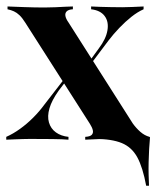

<svg xmlns="http://www.w3.org/2000/svg" viewBox="-22 -438 491 602"><path d="M436.3 144.4Q425.8 87.1 408.5 55.2Q391.1 23.4 359.7 10.5Q328.2 -2.4 275.8 -2.4L352.4 -16.1L448.4 -8.1Q446.8 8.9 445.6 29.4Q444.4 50 444 70.6Q443.5 91.1 444 110.1Q444.4 129 445.2 144.4ZM245.2 0V-8.9Q260.5 -9.7 265.7 -15.3Q271 -21 269 -29.8Q266.9 -38.7 259.7 -50L57.3 -366.9Q47.6 -382.3 39.1 -390.3Q30.6 -398.4 21.8 -402.4Q12.9 -406.5 1.6 -408.9V-417.7Q22.6 -416.9 54.8 -415.7Q87.1 -414.5 117.7 -414.5Q134.7 -414.5 151.6 -415.3Q168.5 -416.1 183.1 -416.9Q197.6 -417.7 206.5 -417.7V-408.9Q192.7 -408.1 187.1 -402.4Q181.5 -396.8 183.1 -387.9Q184.7 -379 192.7 -367.7L394.4 -50.8Q404.8 -36.3 418.1 -24.6Q431.5 -12.9 446.8 -8.9V0Q430.6 -0.8 402.4 -2Q374.2 -3.2 345.2 -3.2Q317.7 -3.2 289.5 -2Q261.3 -0.8 245.2 0ZM-2.4 0V-8.9Q19.4 -18.5 40.7 -33.9Q62.1 -49.2 81.9 -69Q101.6 -88.7 116.9 -109.7L183.1 -195.2L188.7 -188.7L162.1 -154Q140.3 -123.4 133.1 -98.4Q125.8 -73.4 131.5 -54Q137.1 -34.7 153.2 -23Q169.4 -11.3 192.7 -8.9V0Q176.6 -1.6 141.9 -2Q107.3 -2.4 71.8 -2.4Q60.5 -2.4 49.6 -2Q38.7 -1.6 26.6 -1.2Q14.5 -0.8 -2.4 0ZM254.8 -226.6 249.2 -233.1 287.9 -286.3Q310.5 -316.1 314.9 -343.1Q319.4 -370.2 306 -387.9Q292.7 -405.6 263.7 -408.9V-417.7Q276.6 -416.9 292.3 -416.5Q308.1 -416.1 325.8 -415.7Q343.5 -415.3 361.3 -415.3Q377.4 -415.3 392.3 -416.1Q407.3 -416.9 428.2 -417.7V-408.9Q409.7 -400.8 390.3 -385.5Q371 -370.2 352.4 -350.8Q333.9 -331.5 318.5 -311.3Z"/></svg>

Font: Playfair 144pt SemiCondensed ExtraBold
Style: Regular
Weight: 800
Width: 4
Designer: Claus Eggers Sørensen
Foundry: Claus Eggers Sørensen
Version: Version 2.203